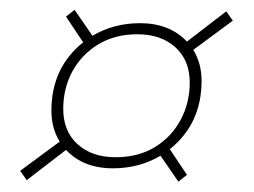

<svg xmlns="http://www.w3.org/2000/svg" viewBox="-20 -446 504 381"><path d="M20 -107 98.5 -165Q82 -191.5 82 -226.5Q82 -311.5 145 -362L111 -413L128 -426.5L163.5 -375Q205.5 -400 258 -400Q316.5 -400 351 -363.5L429 -423.5L442 -405L363.5 -347Q380 -320.5 380 -285.5Q380 -200.5 317 -150L351 -99L334 -85.5L298.5 -137Q256.5 -112 204 -112Q145.5 -112 111 -148.5L33 -88.5ZM209.5 -134Q254.5 -134 287.5 -154.2Q320.5 -174.5 338.5 -208.2Q356.5 -242 356.5 -282Q356.5 -326.5 328 -352.2Q299.5 -378 252.5 -378Q208 -378 174.8 -357.8Q141.5 -337.5 123.5 -304Q105.5 -270.5 105.5 -230Q105.5 -185.5 134 -159.8Q162.5 -134 209.5 -134Z"/></svg>

Font: Newsreader 72pt ExtraLight
Style: Italic
Weight: 275
Italic angle: -17°
Designer: Hugues Gentile
Foundry: Production Type
Version: Version 1.003; ttfautohint (v1.8.3)